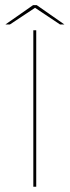

<svg xmlns="http://www.w3.org/2000/svg" viewBox="-56 -706 263 726"><path d="M70 0H81V-591.5H70ZM-35.5 -613.5H-18.5L76.5 -676.5L171 -613.5H187.5L83 -686.5H69Z"/></svg>

Font: Anybody SemiExpanded Thin
Style: Regular
Weight: 250
Width: 6
Version: Version 1.113;gftools[0.9.25]